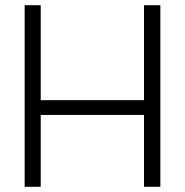

<svg xmlns="http://www.w3.org/2000/svg" viewBox="-20 -720 713 740"><path d="M75 0V-700H137V-334H535V-700H598V0H535V-277H137V0Z"/></svg>

Font: Georama ExtraCondensed Thin Light
Style: Regular
Weight: 300
Version: Version 1.001